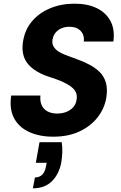

<svg xmlns="http://www.w3.org/2000/svg" viewBox="-20 -732 660 1045"><path d="M270 12Q195 12 139 -13.5Q83 -39 56.5 -89Q30 -139 41 -212H200Q197 -182 206.5 -160Q216 -138 238 -126Q260 -114 291 -114Q319 -114 341.5 -123Q364 -132 379 -149Q394 -166 397 -191Q400 -209 395 -224Q390 -239 377 -251.5Q364 -264 345 -274.5Q326 -285 302.5 -294.5Q279 -304 253 -312Q170 -338 132 -384Q94 -430 105 -504Q115 -570 154 -616Q193 -662 253 -687Q313 -712 385 -712Q457 -712 507 -687.5Q557 -663 581.5 -617Q606 -571 597 -506H436Q439 -529 430.5 -547Q422 -565 404 -575.5Q386 -586 361 -586Q337 -587 317 -579Q297 -571 283.5 -555.5Q270 -540 266 -517Q263 -498 268.5 -485Q274 -472 285.5 -461.5Q297 -451 314.5 -442.5Q332 -434 353.5 -426.5Q375 -419 398 -410Q435 -397 467 -380Q499 -363 522.5 -340Q546 -317 556 -283Q566 -249 559 -203Q550 -144 512.5 -95Q475 -46 413.5 -17Q352 12 270 12ZM159 293 170 234Q195 234 210.5 218Q226 202 231 170L234 154H175L195 42H316Q320 71 319 98Q318 125 314 150Q302 215 263 254Q224 293 159 293Z"/></svg>

Font: DM Sans 10pt Black
Style: Italic
Weight: 900
Italic angle: -10°
Version: Version 4.004;gftools[0.9.30]